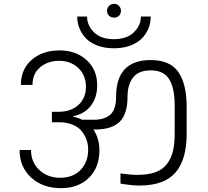

<svg xmlns="http://www.w3.org/2000/svg" viewBox="-20 -1003 1092 1010"><path d="M300.8 -13.2Q205.1 -13.2 144 -68.8Q83 -124.5 83 -213.9H143.1Q143.1 -149.9 186.5 -108.9Q230 -67.9 296.9 -67.9Q363.8 -67.9 403.8 -109.1Q443.8 -150.4 443.8 -216.8Q443.8 -243.2 435.3 -267.6Q426.8 -292 409.7 -313.2Q392.6 -334.5 361.8 -347.2Q331.1 -359.9 291 -359.9H252.9V-415H291Q337.4 -415 370.4 -434.8Q403.3 -454.6 417.7 -483.2Q432.1 -511.7 432.1 -544.9Q432.1 -607.9 391.6 -645.5Q351.1 -683.1 292 -683.1Q231 -683.1 190.9 -648.9Q150.9 -614.7 150.9 -556.2H89.8Q89.8 -639.2 147 -688.5Q204.1 -737.8 293 -737.8Q379.4 -737.8 435.3 -687.3Q491.2 -636.7 491.2 -554.2Q491.2 -491.2 458.7 -447.8Q426.3 -404.3 363.8 -391.1V-389.2Q386.2 -385.7 412.1 -373H472.2Q530.8 -373 560.8 -400.4Q590.8 -427.7 590.8 -495.1Q590.8 -687 772.9 -687Q874 -687 918 -624.5Q961.9 -562 961.9 -439.9V-298.8Q961.9 -162.6 902.6 -94.7Q843.3 -26.9 711.9 -26.9Q676.8 -26.9 613.8 -37.1V-90.8Q667 -83 702.1 -83Q758.3 -83 796.9 -96.9Q835.4 -110.8 857.7 -139.6Q879.9 -168.5 889.4 -207.3Q898.9 -246.1 898.9 -300.8V-446.8Q898.9 -538.6 870.4 -585.7Q841.8 -632.8 772.9 -632.8Q709 -632.8 679.9 -595.2Q650.9 -557.6 650.9 -495.1Q650.9 -402.3 609.1 -362.1Q567.4 -321.8 481 -321.8H471.2Q502.9 -275.4 502.9 -211.9Q502.9 -121.6 447.5 -67.4Q392.1 -13.2 300.8 -13.2ZM386.2 -916H438Q438 -869.1 474.6 -833Q511.2 -796.9 579.1 -796.9Q647 -796.9 684.1 -833Q721.2 -869.1 721.2 -916H772.9Q772.9 -882.8 761 -853.5Q749 -824.2 725.8 -800.5Q702.6 -776.9 664.8 -762.9Q627 -749 579.1 -749Q531.2 -749 493.7 -762.9Q456.1 -776.9 433.1 -800.5Q410.2 -824.2 398.2 -853.5Q386.2 -882.8 386.2 -916ZM543 -945.8Q543 -961.4 553.7 -972.2Q564.5 -982.9 580.1 -982.9Q595.7 -982.9 606 -972.2Q616.2 -961.4 616.2 -945.8Q616.2 -930.7 606 -920.4Q595.7 -910.2 580.1 -910.2Q564.5 -910.2 553.7 -920.4Q543 -930.7 543 -945.8Z"/></svg>

Font: SVN-Poppins Light
Style: Regular
Weight: 300
Designer: Ninad Kale (Devanagari), Jonny Pinhorn (Latin)
Foundry: Indian Type Foundry
Version: Version 3.002 2017